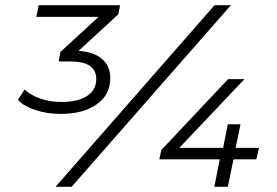

<svg xmlns="http://www.w3.org/2000/svg" viewBox="-20 -720 1069 740"><path d="M436 -665 283 -524Q342 -520 373.5 -492.5Q405 -465 405 -419Q405 -355 353 -318Q301 -281 214 -281Q161 -281 116 -296Q71 -311 49 -335L75 -375Q98 -353 135.5 -340Q173 -327 218 -327Q280 -327 315.5 -350Q351 -373 351 -416Q351 -449 326.5 -466Q302 -483 253 -483H206L213 -520L360 -655H120L129 -700H443ZM807 -700H870L256 0H194ZM968 -106H880L858 0H806L827 -106H594L602 -142L859 -415H922L671 -150H840L858 -241H907L888 -150H978Z"/></svg>

Font: Idrija
Style: Italic
Weight: 400
Italic angle: -11.3°
Designer: Julieta Ulanovsky
Foundry: Julieta Ulanovsky
Version: Version 7.200